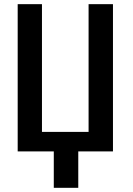

<svg xmlns="http://www.w3.org/2000/svg" viewBox="-20 -731 640 927"><path d="M65.4 -710.9H182.6V-94.2H407.7V-710.9H525.4V0H357.9V175.8H239.7V0H65.4Z"/></svg>

Font: Roboto Mono
Style: Regular
Weight: 500
Designer: Google
Version: Version 2.000986; 2015; ttfautohint (v1.3)